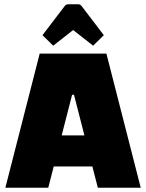

<svg xmlns="http://www.w3.org/2000/svg" viewBox="-20 -875 681 895"><path d="M5 0 165 -625H476L636 0H436L325 -433H316L205 0ZM122 -99V-244H519V-99ZM228 -662 178 -711 281 -846Q287 -855 297 -855H345Q355 -855 361 -846L464 -711L414 -662L321 -735Z"/></svg>

Font: Changa ExtraLight ExtraBold
Style: Regular
Weight: 800
Version: Version 3.002; ttfautohint (v1.8.2)